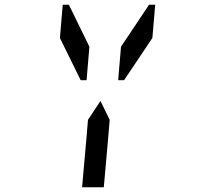

<svg xmlns="http://www.w3.org/2000/svg" viewBox="-20 -907 856 814"><path d="M612 -887H638L626 -746L506 -567H481L493 -709ZM424 -157 420 -113H328L347 -327L353 -399L406 -479L445 -399L439 -327ZM347 -567H322L234 -746L246 -887H272L359 -709Z"/></svg>

Font: DSEG14 Classic
Style: Italic
Weight: 400
Italic angle: -5°
Designer: Keshikan(Twitter:@keshinomi_88pro)
Version: Version 0.46